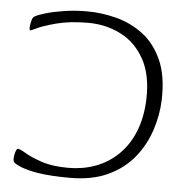

<svg xmlns="http://www.w3.org/2000/svg" viewBox="-49 -714 753 763"><g transform="rotate(5 327.0 -332.5)"><path d="M258 0Q178 0 127 -8.5Q76 -17 47 -32Q31 -40 29.5 -45.5Q28 -51 28 -56Q28 -64 30 -73.5Q32 -83 35 -90Q38 -97 41 -97Q50 -97 74 -82.5Q98 -68 141 -53.5Q184 -39 248 -39Q305 -39 355.5 -57.5Q406 -76 445 -113.5Q484 -151 507 -206.5Q530 -262 533 -336Q536 -434 501.5 -496.5Q467 -559 407.5 -589.5Q348 -620 276 -620Q203 -620 148.5 -605.5Q94 -591 69 -578Q53 -570 49 -570Q46 -570 46 -584Q48 -598 51 -610Q54 -622 61 -626Q74 -634 105 -643Q136 -652 178.5 -658.5Q221 -665 268 -665Q327 -665 386 -649.5Q445 -634 493 -597.5Q541 -561 569 -498Q597 -435 594 -340Q592 -279 572 -218.5Q552 -158 512 -108.5Q472 -59 409 -29.5Q346 0 258 0Z"/></g></svg>

Font: Briem Hand Thin
Style: Regular
Weight: 100
Designer: Gunnlaugur SE Briem, Eben Sorkin
Foundry: Sorkin Type Co.
Version: Version 1.003